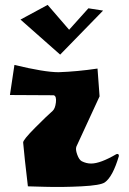

<svg xmlns="http://www.w3.org/2000/svg" viewBox="-20 -736 520 773"><path d="M395 -693.4 222.2 -516.1 62.5 -657.2 171.9 -716.3 258.3 -616.2 335.9 -702.6ZM38.1 -474.6Q159.2 -445.3 215.8 -445.3Q290.5 -447.8 372.6 -460L380.9 -348.1L287.6 -146Q283.2 -134.8 290.8 -113.8Q298.3 -92.8 309.1 -86.9Q327.6 -77.6 346.2 -77.6H347.2Q383.8 -77.6 448.2 -115.2Q450.2 -116.2 451.7 -116.2Q458.5 -116.2 458.5 -109.4V-107.4Q434.1 -24.9 402.3 -2Q385.3 10.3 307.9 14.2Q230.5 18.1 161.1 16.1L92.3 14.2Q78.1 -105 73.2 -162.1Q72.3 -172.4 121.3 -221.7Q170.4 -271 191.4 -289.1Q202.1 -298.3 205.1 -323.7Q208 -349.1 196.3 -352.5L20 -353.5Z"/></svg>

Font: Some Time Later
Style: Regular
Weight: 400
Version: Version 003.300